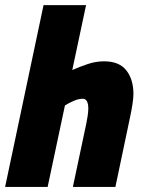

<svg xmlns="http://www.w3.org/2000/svg" viewBox="-25 -734 571 754"><path d="M-4.9 0 146 -713.9H313L258.8 -459Q287.6 -471.7 319.3 -482.4Q351.1 -493.2 383.8 -493.2Q443.4 -493.2 471.2 -457.5Q499 -421.9 499 -365.2Q499 -349.6 495.1 -324.2Q491.2 -298.8 485.8 -273.9L428.2 0H261.2L314 -249Q316.4 -259.8 319.1 -277.8Q321.8 -295.9 321.8 -307.1Q321.8 -346.2 299.8 -346.2Q283.2 -346.2 262.9 -337.2Q242.7 -328.1 230 -319.8L162.1 0Z"/></svg>

Font: Open Sans Condensed ExtraBold
Style: Italic
Weight: 800
Width: 3
Italic angle: -12°
Designer: Monotype Design Team
Foundry: Monotype Imaging Inc.
Version: Version 3.003; ttfautohint (v1.8.4)